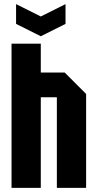

<svg xmlns="http://www.w3.org/2000/svg" viewBox="-20 -912 474 932"><path d="M36 0V-700H178V-560H294L398 -456V0H256V-440H178V0ZM298 -892V-796L178 -736L58 -796V-892L178 -832Z"/></svg>

Font: Tektur Condensed SemiBold
Style: Regular
Weight: 600
Width: 3
Designer: Adam Jagosz
Foundry: Adam Jagosz
Version: Version 1.005;gftools[0.9.30]